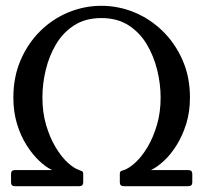

<svg xmlns="http://www.w3.org/2000/svg" viewBox="-20 -642 699 661"><path d="M628 -56.5Q642 -56.5 642 -43.5V-14Q642 -1 628 -1H406.5Q392.5 -1 392.5 -14V-43.5Q392.5 -50.5 396.5 -52.8Q400.5 -55 406.5 -56.5Q424.5 -62.5 446.4 -82.6Q468.2 -102.8 487.9 -135.6Q507.5 -168.5 520.2 -211.6Q533 -254.8 533 -306Q533 -353 521.2 -400.9Q509.5 -448.8 485.4 -489.4Q461.2 -530 422.5 -554.9Q383.8 -579.8 329 -579.8Q274.2 -579.8 235.5 -554.9Q196.8 -530 172.8 -489.4Q148.8 -448.8 137.4 -400.9Q126 -353 126 -306Q126 -254.8 138.8 -211.6Q151.5 -168.5 171.1 -135.6Q190.8 -102.8 212.6 -82.6Q234.5 -62.5 252.5 -56.5Q258.8 -54.2 262.6 -52.4Q266.5 -50.5 266.5 -43.5V-14Q266.5 -1 252.5 -1H31Q18 -1 18 -14V-43.5Q18 -56.5 31 -56.5H159.5Q138.5 -66.2 115.4 -87.9Q92.2 -109.5 71.8 -141.8Q51.2 -174 38.6 -215.4Q26 -256.8 26 -306Q26 -377 51 -435Q76 -493 118.5 -535Q161 -577 215.5 -599.5Q270 -622 329 -622Q388 -622 442.5 -599.5Q497 -577 540 -535Q583 -493 608.5 -435Q634 -377 634 -306Q634 -256.8 621 -215.4Q608 -174 587.8 -141.8Q567.5 -109.5 544 -87.9Q520.5 -66.2 499.5 -56.5Z"/></svg>

Font: Young Serif Light
Style: Regular
Weight: 300
Designer: Bastien Sozeau
Foundry: NBR — Bastien Sozeau
Version: Version 5.001